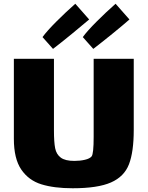

<svg xmlns="http://www.w3.org/2000/svg" viewBox="-20 -957 788 1025"><path d="M382 -937 456 -853Q421 -823 363.5 -776Q306 -729 263 -696L207 -759Q231 -792 281 -842Q331 -892 382 -937ZM597 -937 671 -853Q637 -823 579 -776Q521 -729 478 -696L422 -759Q446 -792 496 -842Q546 -892 597 -937ZM694 -643V-264Q694 -146 668.5 -80Q643 -14 572.5 17Q502 48 368 48Q269 48 201 27Q133 6 93.5 -52Q54 -110 54 -216V-643H268V-261Q268 -198 274.5 -165.5Q281 -133 304.5 -115.5Q328 -98 377 -98Q407 -98 433 -104Q459 -110 469 -122Q480 -136 480 -226V-643Z"/></svg>

Font: Lalezar
Style: Bold
Weight: 700
Designer: Borna Izadpanah
Foundry: Borna Izadpanah
Version: Version 1.003;January 24, 2021;FontCreator 13.0.0.2683 64-bi